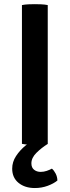

<svg xmlns="http://www.w3.org/2000/svg" viewBox="-20 -708 343 945"><path d="M88 -683Q102.5 -686 120.5 -686.8Q138.5 -687.5 151 -687.5Q165 -687.5 182.5 -686.8Q200 -686 215 -683V0Q200 3 182.5 3.8Q165 4.5 151 4.5Q138.5 4.5 120.5 3.8Q102.5 3 88 0ZM151.5 217.5Q102.5 217.5 71.2 192Q40 166.5 40 122Q40 89 59 60Q78 31 106.8 7.5Q135.5 -16 164 -32.5Q178 -30 192.5 -21.2Q207 -12.5 215.5 0Q183.5 20 159 44.5Q134.5 69 134.5 96Q134.5 117 147.8 127.5Q161 138 180 138Q195.5 138 210 133Q224.5 128 235.5 122Q246 131 254 146.5Q262 162 262.5 180.5Q244.5 195.5 214.8 206.5Q185 217.5 151.5 217.5Z"/></svg>

Font: Signika Negative SemiBold
Style: Regular
Weight: 600
Designer: Anna Giedryś
Foundry: Anna Giedryś
Version: Version 2.000; ttfautohint (v1.8.3) -l 8 -r 50 -G 200 -x 9 -